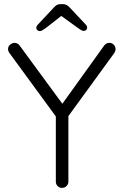

<svg xmlns="http://www.w3.org/2000/svg" viewBox="-20 -912 599 932"><path d="M511 -704Q524 -704 532.5 -694.5Q541 -685 541 -674Q541 -669 539.5 -664.5Q538 -660 535 -655L300 -332L312 -371V-30Q312 -18 303 -9Q294 0 281 0Q268 0 259.5 -9Q251 -18 251 -30V-364L256 -340L27 -653Q23 -658 21 -663.5Q19 -669 19 -674Q19 -687 29.5 -695.5Q40 -704 51 -704Q66 -704 76 -690L291 -397L276 -399L485 -690Q495 -704 511 -704ZM288 -843 200 -774Q192 -769 185.5 -765Q179 -761 173 -761Q166 -761 161 -766Q156 -771 156 -776Q156 -781 158 -784.5Q160 -788 164 -793L241 -875Q248 -883 255.5 -887.5Q263 -892 274 -892H285Q296 -892 303.5 -887.5Q311 -883 319 -875L395 -794Q400 -789 401.5 -785Q403 -781 403 -777Q403 -772 398.5 -767Q394 -762 387 -762Q381 -762 374.5 -765.5Q368 -769 360 -775L270 -840Z"/></svg>

Font: zvoove
Style: Regular
Weight: 400
Designer: Vernon Adams (Nunito) & Andrew Paglinawan (Quicksand)
Foundry: zvoove
Version: Version 3.006